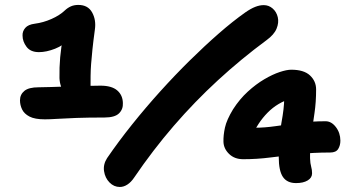

<svg xmlns="http://www.w3.org/2000/svg" viewBox="-20 -737 1428 780"><path d="M301.2 -332.2Q264.6 -332.2 243.9 -357.6Q223.2 -383 221.6 -419.6Q220.8 -462.8 224.5 -504.2Q228.2 -545.6 236 -584.8L263 -580.8Q239 -552.8 203.6 -539Q168.2 -525.2 138.2 -525.2Q104 -525.2 87.8 -546.9Q71.6 -568.6 71.6 -592.4Q70.8 -609.8 82.6 -623.6Q94.4 -637.4 122 -640.8Q155.8 -645.2 189.1 -659.9Q222.4 -674.6 243.4 -694.6Q254.6 -705.2 267.8 -711.1Q281 -717 298.2 -717Q337.4 -717 354.3 -686.4Q371.2 -655.8 365.4 -616.6Q359 -569.6 355.5 -535.8Q352 -502 350.1 -476.6Q348.2 -451.2 348 -427.9Q347.8 -404.6 347.8 -379.4Q347.8 -354 336 -343.1Q324.2 -332.2 301.2 -332.2ZM162.2 -252.2Q121.4 -252.2 99.8 -263.5Q78.2 -274.8 69.7 -292.6Q61.2 -310.4 61.2 -329.4Q61.2 -353 79 -367.7Q96.8 -382.4 137 -382.4Q156.6 -382.4 187.5 -383.5Q218.4 -384.6 254 -385.7Q289.6 -386.8 324.7 -387.9Q359.8 -389 388 -389Q433.8 -389 456.2 -369.7Q478.6 -350.4 479.2 -318.4Q480.6 -293.2 463.4 -276.4Q446.2 -259.6 404.2 -259.6Q337.4 -259.6 290.5 -257.9Q243.6 -256.2 213.1 -254.2Q182.6 -252.2 162.2 -252.2ZM466.8 22.6Q442.8 22.6 424.8 4.2Q406.8 -14.2 402.7 -41.6Q398.6 -69 415 -94.6Q461.6 -162.6 516.8 -231.5Q572 -300.4 631.4 -366.2Q690.8 -432 751 -491.3Q811.2 -550.6 868.4 -600.6Q925.6 -650.6 976.6 -686.6Q998.4 -701.8 1016.6 -709Q1034.8 -716.2 1051.4 -716.2Q1072 -716.2 1087.7 -702.5Q1103.4 -688.8 1108.5 -667Q1113.6 -645.2 1103.6 -620.7Q1093.6 -596.2 1062.8 -573.8Q959.6 -497.6 865.3 -410.9Q771 -324.2 686 -225.8Q601 -127.4 525 -15.6Q512.6 3 497.5 12.8Q482.4 22.6 466.8 22.6ZM1182.8 6.8Q1146.4 6.8 1129.4 -18.1Q1112.4 -43 1112.4 -99.6Q1112.4 -179.4 1123.4 -238.7Q1134.4 -298 1134.6 -335.8Q1134.6 -348.4 1132.7 -358.7Q1130.8 -369 1125 -379.2L1165.6 -337.6Q1108 -320.8 1067.2 -279.4Q1026.4 -238 1003.2 -181.8L970 -228Q985.8 -222 993 -220Q1000.2 -218 1012.6 -218Q1054.8 -218 1100.2 -224.6Q1145.6 -231.2 1195.8 -237.8Q1246 -244.4 1303 -244.4Q1326.4 -244.4 1344.5 -220.8Q1362.6 -197.2 1362.8 -165.8Q1362.8 -146 1353.8 -131.7Q1344.8 -117.4 1321.4 -117.4Q1251.8 -117.4 1192.2 -110.8Q1132.6 -104.2 1078.2 -97.2Q1023.8 -90.2 968 -90.2Q932.6 -90.2 910.6 -111.7Q888.6 -133.2 887.8 -161Q887 -187.4 893.9 -218.8Q900.8 -250.2 926.8 -293Q953.6 -334.6 986.8 -364.9Q1020 -395.2 1053.7 -415Q1087.4 -434.8 1116.1 -444.3Q1144.8 -453.8 1163.2 -453.8Q1214.6 -453.8 1239.4 -430.5Q1264.2 -407.2 1264.2 -373.8Q1264.2 -322 1257.7 -278.2Q1251.2 -234.4 1245 -190.6Q1238.8 -146.8 1239.6 -93.8Q1240.4 -72.4 1244.1 -59.9Q1247.8 -47.4 1247.8 -32.8Q1247.8 -14.8 1230 -4Q1212.2 6.8 1182.8 6.8Z"/></svg>

Font: Shantell Sans Light
Style: Regular
Weight: 300
Designer: Stephen Nixon, Anya Danilova, Shantell Martin
Foundry: Arrow Type
Version: Version 1.011;[c5ecc13dd]